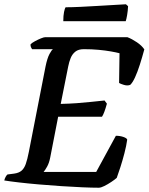

<svg xmlns="http://www.w3.org/2000/svg" viewBox="-30 -878 695 898"><path d="M432 0Q401 0 355 -2Q309 -4 256 -7.5Q203 -11 151 -15.5Q99 -20 56.5 -25Q14 -30 -10 -34Q-8 -43 -3.5 -51Q1 -59 5 -62L36 -66Q58 -69 70.5 -79.5Q83 -90 90.5 -111Q98 -132 105 -168L183 -567Q191 -606 201.5 -625.5Q212 -645 218 -648H120Q118 -651 115 -657Q112 -663 113 -671Q120 -678 134 -685.5Q148 -693 161.5 -698.5Q175 -704 181 -704H566Q587 -696 610 -680.5Q633 -665 645 -647Q635 -610 624 -575.5Q613 -541 601.5 -516Q590 -491 579 -481Q566 -476 549.5 -481Q533 -486 527 -490L529 -629Q514 -633 488.5 -637.5Q463 -642 431 -645Q399 -648 362 -648Q337 -648 322.5 -636.5Q308 -625 300.5 -606.5Q293 -588 289 -567L254 -392Q295 -393 329.5 -395.5Q364 -398 396.5 -401.5Q429 -405 459 -408L470 -393Q464 -371 458 -355Q452 -339 447 -332H242L205 -142Q200 -116 190.5 -99Q181 -82 174 -74H420L512 -243Q531 -243 547 -237.5Q563 -232 565 -225Q561 -196 552 -161.5Q543 -127 533 -96Q523 -65 516 -46Q507 -38 490.5 -27Q474 -16 458 -8Q442 0 432 0ZM266 -779Q266 -805 269.5 -822Q273 -839 277 -844Q307 -844 347.5 -846Q388 -848 430 -850.5Q472 -853 506.5 -855Q541 -857 559 -858L569 -849Q568 -827 564.5 -807Q561 -787 558 -779Z"/></svg>

Font: Texturina Medium 12pt SemiBold
Style: Italic
Weight: 600
Italic angle: -11°
Version: Version 1.002